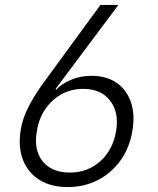

<svg xmlns="http://www.w3.org/2000/svg" viewBox="-20 -750 640 780"><path d="M255 10Q187 10 140.5 -19Q94 -48 73.5 -100Q53 -152 64 -221Q71 -268 96 -316.5Q121 -365 157 -414L388 -730H461L206 -389L209 -386Q228 -408 266.5 -425Q305 -442 352 -442Q412 -442 453 -414Q494 -386 511.5 -336Q529 -286 518 -220Q507 -151 470.5 -99.5Q434 -48 378.5 -19Q323 10 255 10ZM264 -49Q336 -49 387.5 -95Q439 -141 452 -219Q464 -294 427 -341.5Q390 -389 318 -389Q270 -389 230.5 -367.5Q191 -346 164.5 -307.5Q138 -269 130 -219Q116 -141 153 -95Q190 -49 264 -49Z"/></svg>

Font: NKDuy Mono ExtraLight
Style: Italic
Weight: 200
Italic angle: -9°
Monospace: yes
Designer: NKDuy
Foundry: NKDuy
Version: Version 2.251; ttfautohint (v1.8.4.7-5d5b)